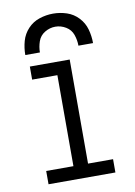

<svg xmlns="http://www.w3.org/2000/svg" viewBox="-84 -799 601 854"><g transform="rotate(-10 216.0 -372.0)"><path d="M65 0H367V-60H254V-530H74V-471H188V-60H65ZM63 -584H129Q129 -609 137.5 -633.5Q146 -658 168.5 -671.5Q191 -685 216 -685Q241 -685 263.5 -671.5Q286 -658 294.5 -633.5Q303 -609 303 -584H369Q369 -616 360.5 -646.5Q352 -677 330 -700.5Q308 -724 278 -734Q248 -744 216 -744Q185 -744 154.5 -734Q124 -724 102 -700.5Q80 -677 71.5 -646.5Q63 -616 63 -584Z"/></g></svg>

Font: Iosevka Sparkle Light
Style: Regular
Weight: 300
Designer: Belleve Invis
Foundry: Belleve Invis
Version: Version 4.5.0; ttfautohint (v1.8.3)